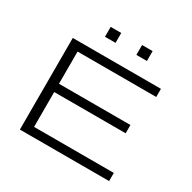

<svg xmlns="http://www.w3.org/2000/svg" viewBox="-187 -1058 1245 1245"><g transform="rotate(30 436.0 -435.5)"><path d="M117 0V-686H777V-625H188V-384H723V-322H188V-61H785V0ZM294 -797V-871H373V-797ZM529 -797V-871H608V-797Z"/></g></svg>

Font: Archivo Expanded ExtraLight
Style: Regular
Weight: 250
Width: 7
Designer: Hector Gatti
Foundry: Omnibus-Type
Version: Version 2.001